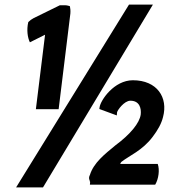

<svg xmlns="http://www.w3.org/2000/svg" viewBox="-20 -769 735 835"><path d="M558 -420C476 -420 417 -333 413 -302L412 -295L488 -267L489 -280C490 -289 520 -331 547 -331C587 -331 595 -298 592 -271C587 -234 547 -185 482 -137C436 -99 387 -61 371 -8C368 -3 365 7 370 15C370 15 369 18 372 22L371 34H655C670 9 675 -31 666 -56H503C503 -58 505 -62 508 -65C542 -92 599 -114 644 -174C666 -203 682 -231 689 -260C712 -345 663 -420 558 -420ZM136 -294H235L286 -710C287 -722 286 -733 284 -742C275 -745 267 -747 254 -746H240L126 -690C118 -686 110 -680 103 -673C95 -639 100 -605 110 -585L176 -618ZM167 46 645 -749H541L50 46Z"/></svg>

Font: Bluebird
Style: SfBdNrwObl
Weight: 700
Designer: Jasper
Foundry: Cannot Into Space Fonts
Version: Version 0.98